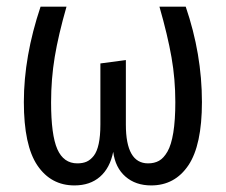

<svg xmlns="http://www.w3.org/2000/svg" viewBox="-20 -546 680 578"><path d="M539.1 -525.9Q587.9 -383.3 587.9 -238.8Q587.9 -108.9 547.1 -48.3Q506.3 12.2 435.1 12.2Q388.2 12.2 357.7 -14.4Q327.1 -41 320.8 -88.9Q311 -40 281 -13.9Q251 12.2 204.1 12.2Q133.3 12.2 92.5 -48.1Q51.8 -108.4 51.8 -238.8Q51.8 -376 102.1 -525.9H180.2Q155.8 -440.9 144.8 -374.8Q133.8 -308.6 133.8 -237.8Q133.8 -139.6 152.6 -96.9Q171.4 -54.2 212.9 -54.2Q229 -54.2 240.7 -59.3Q252.4 -64.5 262.2 -76.9Q272 -89.4 277.1 -113Q282.2 -136.7 282.2 -170.9V-355L358.9 -365.2V-170.9Q358.9 -54.2 425.8 -54.2Q444.8 -54.2 458.7 -62Q472.7 -69.8 484.1 -89.6Q495.6 -109.4 501.7 -146.7Q507.8 -184.1 507.8 -238.8Q507.8 -308.1 496.3 -373.5Q484.9 -439 460 -525.9Z"/></svg>

Font: Fira Sans Compressed Book
Style: Regular
Weight: 350
Width: 1
Designer: Carrois Corporate & Edenspiekermann AG
Foundry: Carrois Corporate GbR & Edenspiekermann AG
Version: Version 4.203;PS 004.203;hotconv 1.0.88;makeotf.lib2.5.64775